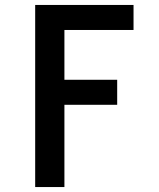

<svg xmlns="http://www.w3.org/2000/svg" viewBox="-20 -755 640 775"><path d="M122 0V-735H519V-634H240V-433H453V-332H240V0Z"/></svg>

Font: Iosevka Aile
Style: Bold
Weight: 700
Designer: Belleve Invis
Foundry: Belleve Invis
Version: Version 28.0.1; ttfautohint (v1.8.4)